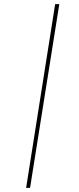

<svg xmlns="http://www.w3.org/2000/svg" viewBox="-20 -815 381 926"><path d="M106 91 246 -795H266L125 91Z"/></svg>

Font: Bitter Pro Thin
Style: Italic
Weight: 250
Italic angle: -9°
Designer: Sol Matas, and Bitter project Authors
Foundry: Sol Matas
Version: Version 1.010